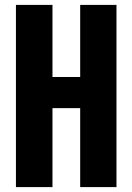

<svg xmlns="http://www.w3.org/2000/svg" viewBox="-20 -763 540 783"><path d="M45 0H194V-322H307V0H455V-743H307V-449H194V-743H45Z"/></svg>

Font: Noto Sans Mono CJK SC
Style: Bold
Weight: 700
Designer: Ryoko NISHIZUKA 西塚涼子 (kana, bopomofo & ideographs); Paul D. Hunt (Latin, Greek & Cyrillic); Sandoll Communications 산돌커뮤니
Foundry: Adobe
Version: Version 2.004;hotconv 1.0.118;makeotfexe 2.5.65603